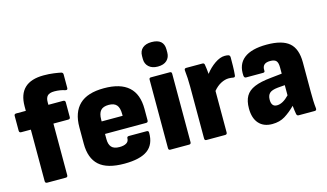

<svg xmlns="http://www.w3.org/2000/svg" viewBox="-85 -993 2169 1274"><g transform="rotate(-15 999.0 -355.5)"><path d="M106 0Q92 0 92 -14V-368H26Q12 -368 12 -382V-484Q12 -497 26 -497H92V-528Q92 -694 267 -694Q304 -694 336.5 -689.5Q369 -685 386 -681Q397 -677 397 -666V-572Q397 -557 379 -562Q365 -567 346.5 -570Q328 -573 308 -573Q275 -573 261 -559Q247 -545 247 -516V-497H348Q363 -497 363 -483V-382Q363 -368 349 -368H247V-14Q247 0 234 0Z M634 11Q516 11 461.5 -38Q407 -87 407 -187V-300Q407 -402 462 -455Q517 -508 631 -508Q856 -508 856 -306V-227Q856 -213 842 -213H560V-177Q560 -141 576.5 -122.5Q593 -104 631 -104Q661 -104 678.5 -114.5Q696 -125 696 -147Q696 -159 710 -159H832Q845 -159 845 -146Q846 -65 794.5 -27Q743 11 634 11ZM560 -299H704V-311Q704 -354 687 -373.5Q670 -393 633 -393Q594 -393 577 -373Q560 -353 560 -311Z M951 0Q939 0 939 -14V-484Q939 -497 951 -497H1081Q1094 -497 1094 -484V-14Q1094 0 1081 0ZM1015 -554Q976 -554 953.5 -574.5Q931 -595 931 -628V-649Q931 -684 953.5 -703Q976 -722 1015 -722Q1099 -722 1099 -649V-628Q1099 -595 1077.5 -574.5Q1056 -554 1015 -554Z M1199 0Q1187 0 1187 -14V-369Q1187 -430 1181 -483Q1180 -497 1194 -497H1305Q1317 -497 1319 -486Q1321 -472 1323.5 -455Q1326 -438 1327 -420Q1355 -457 1392 -482.5Q1429 -508 1461 -508Q1477 -508 1487 -505Q1497 -501 1497 -488Q1497 -462 1496.5 -428.5Q1496 -395 1493 -366Q1492 -351 1478 -354Q1473 -355 1465 -356Q1457 -357 1448 -357Q1422 -357 1394 -342.5Q1366 -328 1342 -299V-14Q1342 0 1328 0Z M1650 11Q1591 11 1558.5 -25.5Q1526 -62 1526 -129Q1526 -180 1544.5 -212.5Q1563 -245 1605.5 -263Q1648 -281 1721 -288L1796 -296V-339Q1796 -371 1784.5 -384Q1773 -397 1743 -397Q1687 -397 1690 -347Q1692 -333 1678 -333H1561Q1549 -333 1547 -348Q1541 -427 1592.5 -467.5Q1644 -508 1749 -508Q1855 -508 1903 -466.5Q1951 -425 1951 -332V-129Q1951 -96 1952 -68.5Q1953 -41 1956 -15Q1957 0 1944 0H1833Q1822 0 1819 -12Q1815 -33 1811 -71Q1775 -35 1738 -12Q1701 11 1650 11ZM1674 -149Q1674 -101 1712 -101Q1752 -101 1796 -147V-217L1747 -213Q1706 -209 1690 -194Q1674 -179 1674 -149Z"/></g></svg>

Font: Sofia Sans Semi Condensed Black
Style: Regular
Weight: 900
Designer: Botio Nikoltchev, Ani Petrova
Foundry: lettersoup
Version: Version 4.100; ttfautohint (v1.8.4.7-5d5b)